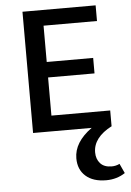

<svg xmlns="http://www.w3.org/2000/svg" viewBox="-62 -703 707 1038"><g transform="rotate(-5 291.5 -184.5)"><path d="M551 207 575 259Q530 289 472 289Q401 289 361 253.5Q321 218 321 157Q321 70 418 0H100V-658H497V-573H207V-376H459V-292H207V-85H526V-1L527 0Q425 53 425 134Q425 170 446 193.5Q467 217 508 217Q531 217 551 207Z"/></g></svg>

Font: EauTestText Semibold
Style: Regular
Weight: 600
Designer: Christian Thalmann (Catharsis Fonts)
Version: Version 0.001;PS 000.001;hotconv 1.0.88;makeotf.lib2.5.64775